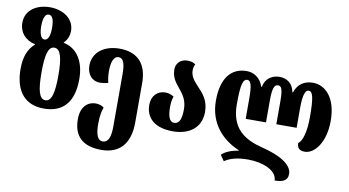

<svg xmlns="http://www.w3.org/2000/svg" viewBox="-93 -1010 2726 1500"><g transform="rotate(10 1270.0 -260.0)"><path d="M280 14C434 14 515 -78 515 -261C515 -397 456 -491 358 -516C354 -517 350 -518 346 -519L345 -521C372 -548 386 -580 386 -620C386 -718 295 -774 194 -774C88 -774 0 -719 0 -617C0 -542 49 -485 127 -469V-466C79 -425 49 -361 49 -261C49 -78 136 14 280 14ZM193 -518C163 -518 150 -562 150 -617C150 -675 163 -716 193 -716C225 -716 236 -675 236 -617C236 -562 224 -518 193 -518ZM282 -52C232 -52 215 -126 215 -261C215 -397 231 -469 281 -469C331 -469 349 -397 349 -261C349 -126 332 -52 282 -52Z M779 254C921 254 1004 169 1004 -3V-316C1004 -483 913 -550 785 -550C663 -550 574 -485 574 -379C574 -308 617 -261 678 -261C697 -261 720 -264 743 -271C736 -298 732 -330 732 -365C732 -430 748 -483 788 -483C825 -483 841 -445 841 -358V57C841 138 824 187 779 187C737 187 721 138 721 58C721 -11 731 -50 741 -74C727 -87 702 -96 675 -96C621 -96 558 -60 558 49C558 181 629 254 779 254Z M1305 14C1429 14 1527 -49 1527 -178C1527 -273 1479 -321 1437 -366C1405 -401 1375 -433 1375 -483C1375 -499 1379 -517 1387 -531C1372 -543 1354 -550 1323 -550C1270 -550 1233 -515 1233 -465C1233 -400 1265 -363 1296 -325C1328 -285 1361 -245 1361 -170C1361 -94 1344 -53 1304 -53C1267 -53 1251 -94 1251 -170C1251 -199 1254 -229 1264 -254C1244 -268 1217 -275 1197 -275C1135 -275 1088 -232 1088 -157C1088 -83 1130 14 1305 14Z M2318 -550C2251 -550 2199 -517 2177 -449H2172C2160 -517 2112 -550 2053 -550C1995 -550 1942 -517 1930 -449H1925C1903 -517 1849 -550 1793 -550C1669 -550 1595 -458 1595 -281C1595 -98 1707 15 1838 70V74C1786 81 1736 100 1706 129L1738 175C1782 144 1842 129 1924 129C2042 129 2155 176 2155 254C2215 254 2258 240 2258 185C2258 108 2152 51 2018 18C1873 -18 1761 -86 1761 -281C1761 -441 1775 -483 1810 -483C1838 -483 1849 -441 1849 -340V-181H2010V-360C2010 -456 2026 -483 2053 -483C2081 -483 2092 -456 2092 -360V-181H2253V-340C2253 -441 2269 -483 2296 -483C2327 -483 2341 -441 2341 -280C2341 -169 2319 -86 2286 -67C2286 -34 2298 -8 2347 -8C2426 -8 2506 -111 2506 -280C2506 -458 2421 -550 2318 -550Z"/></g></svg>

Font: Noto Serif Georgian ExtraCondensed Black
Style: Regular
Weight: 900
Width: 2
Designer: Monotype Design Team, Akaki Razmadze
Foundry: Google LLC
Version: Version 2.003